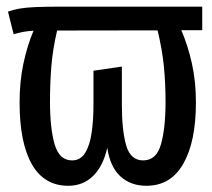

<svg xmlns="http://www.w3.org/2000/svg" viewBox="-20 -561 655 593"><path d="M22.1 -455.4 4.6 -525.1Q22.1 -531.3 41.3 -534.6Q60.5 -537.9 91 -539.2Q121.5 -540.5 172.3 -540.5H604.6V-467.7H540Q560 -421.5 572.6 -365.6Q585.1 -309.7 585.1 -244.6Q585.1 -123.6 546.2 -55.4Q507.2 12.8 432.3 12.8Q383.6 12.8 351.8 -16.4Q320 -45.6 311.3 -104.6Q298.5 -47.7 267.4 -17.4Q236.4 12.8 190.8 12.8Q116.4 12.8 78.5 -53.6Q40.5 -120 40.5 -244.6Q40.5 -309.2 52.3 -364.6Q64.1 -420 83.6 -466.2Q66.2 -465.1 53.3 -462.8Q40.5 -460.5 22.1 -455.4ZM356.4 -237.4Q356.4 -158.5 369.7 -112.1Q383.1 -65.6 422.1 -65.6Q463.1 -65.6 477.2 -115.4Q491.3 -165.1 491.3 -246.7Q491.3 -303.1 486.2 -355.6Q481 -408.2 466.7 -467.2L156.4 -466.7Q142.6 -407.7 138.5 -355.4Q134.4 -303.1 134.4 -246.7Q134.4 -165.1 148.7 -115.4Q163.1 -65.6 202.6 -65.6Q228.7 -65.6 243.1 -89Q257.4 -112.3 263.1 -151.3Q268.7 -190.3 268.7 -236.9V-342.6L356.4 -355.4Z"/></svg>

Font: Fira Code Retina
Style: Regular
Weight: 450
Monospace: yes
Designer: Carrois Corporate, Edenspiekermann AG, Nikita Prokopov
Foundry: Carrois Corporate, Edenspiekermann AG, Nikita Prokopov
Version: Version 6.002